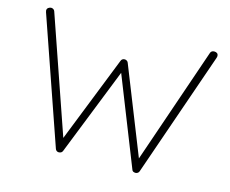

<svg xmlns="http://www.w3.org/2000/svg" viewBox="-99 -841 1171 979"><g transform="rotate(15 487.0 -351.0)"><path d="M918 -702Q927 -702 933 -697.5Q939 -693 939 -683Q939 -679 937 -673L708 -13Q706 -7 700.5 -3.5Q695 0 690 0Q683 0 677.5 -2.5Q672 -5 670 -12L483 -484H491L304 -12Q301 -5 295.5 -2.5Q290 0 283 0Q278 0 273 -3.5Q268 -7 266 -13L37 -673Q35 -679 35 -682Q35 -692 42.5 -697Q50 -702 57 -702Q63 -702 68.5 -698.5Q74 -695 76 -689L291 -68L284 -67L468 -532Q470 -538 475 -541.5Q480 -545 487 -545Q493 -545 498.5 -541.5Q504 -538 506 -532L692 -64L683 -63L898 -689Q900 -695 905 -698.5Q910 -702 918 -702Z"/></g></svg>

Font: Quicksand Light Light
Style: Regular
Weight: 300
Version: Version 3.006